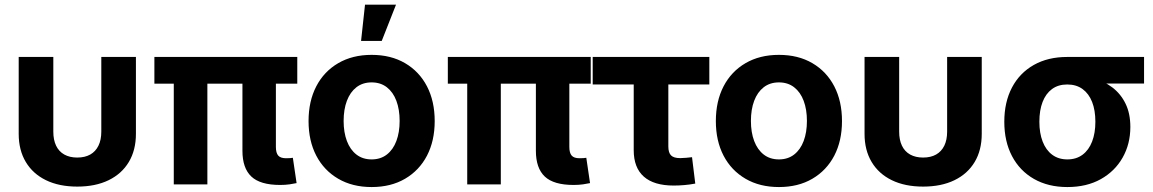

<svg xmlns="http://www.w3.org/2000/svg" viewBox="-20 -775 4848 807"><path d="M304.7 9.3Q228.5 9.3 173.3 -17.6Q118.2 -44.4 88.4 -94.2Q58.6 -144 58.6 -212.4V-535.6H204.1V-221.7Q204.1 -187 215.8 -162.6Q227.5 -138.2 250.2 -125.5Q272.9 -112.8 304.7 -112.8Q336.9 -112.8 359.4 -125.5Q381.8 -138.2 393.8 -162.6Q405.8 -187 405.8 -221.7V-535.6H551.3V-212.4Q551.3 -144 521.5 -94.2Q491.7 -44.4 436.5 -17.6Q381.3 9.3 304.7 9.3Z M1157.7 2.4Q1073.7 2.4 1036.4 -33Q999 -68.4 999 -141.1V-504.4H1139.6V-157.7Q1139.6 -132.3 1149.4 -121.1Q1159.2 -109.9 1182.1 -109.9Q1191.9 -109.9 1199 -110.4Q1206.1 -110.8 1210.9 -111.8L1226.6 -5.4Q1215.3 -2.9 1197.3 -0.2Q1179.2 2.4 1157.7 2.4ZM710.4 0V-504.4H851.6V0ZM628.9 -423.3V-535.6H1229.5V-423.3Z M1542 11.2Q1461.4 11.2 1401.6 -23.7Q1341.8 -58.6 1309.3 -120.8Q1276.9 -183.1 1276.9 -266.1Q1276.9 -349.6 1309.3 -412.1Q1341.8 -474.6 1401.6 -509.5Q1461.4 -544.4 1542 -544.4Q1623 -544.4 1682.6 -509.5Q1742.2 -474.6 1774.7 -412.1Q1807.1 -349.6 1807.1 -266.1Q1807.1 -183.1 1774.7 -120.8Q1742.2 -58.6 1682.6 -23.7Q1623 11.2 1542 11.2ZM1542 -105Q1579.6 -105 1606 -125.5Q1632.3 -146 1646 -182.4Q1659.7 -218.8 1659.7 -266.6Q1659.7 -314.9 1646 -351.3Q1632.3 -387.7 1606 -408.2Q1579.6 -428.7 1542 -428.7Q1504.4 -428.7 1478 -408.2Q1451.7 -387.7 1438 -351.3Q1424.3 -314.9 1424.3 -266.6Q1424.3 -218.8 1438 -182.4Q1451.7 -146 1478 -125.5Q1504.4 -105 1542 -105ZM1497.6 -603 1514.2 -755.4H1644.5L1584.5 -603Z M2391.1 2.4Q2307.1 2.4 2269.8 -33Q2232.4 -68.4 2232.4 -141.1V-504.4H2373V-157.7Q2373 -132.3 2382.8 -121.1Q2392.6 -109.9 2415.5 -109.9Q2425.3 -109.9 2432.4 -110.4Q2439.5 -110.8 2444.3 -111.8L2460 -5.4Q2448.7 -2.9 2430.7 -0.2Q2412.6 2.4 2391.1 2.4ZM1943.8 0V-504.4H2085V0ZM1862.3 -423.3V-535.6H2462.9V-423.3Z M2811.5 4.9Q2728.5 4.9 2686 -32.7Q2643.6 -70.3 2643.6 -143.6V-419.9H2471.2V-535.6H2961.4V-419.9H2789.1V-159.7Q2789.1 -133.3 2800.5 -121.8Q2812 -110.4 2838.9 -110.4Q2849.6 -110.4 2864.3 -111.8Q2878.9 -113.3 2888.7 -114.3L2902.3 -3.4Q2879.4 1 2856.4 2.9Q2833.5 4.9 2811.5 4.9Z M3253.9 11.2Q3173.3 11.2 3113.5 -23.7Q3053.7 -58.6 3021.2 -120.8Q2988.8 -183.1 2988.8 -266.1Q2988.8 -349.6 3021.2 -412.1Q3053.7 -474.6 3113.5 -509.5Q3173.3 -544.4 3253.9 -544.4Q3335 -544.4 3394.5 -509.5Q3454.1 -474.6 3486.6 -412.1Q3519 -349.6 3519 -266.1Q3519 -183.1 3486.6 -120.8Q3454.1 -58.6 3394.5 -23.7Q3335 11.2 3253.9 11.2ZM3253.9 -105Q3291.5 -105 3317.9 -125.5Q3344.2 -146 3357.9 -182.4Q3371.6 -218.8 3371.6 -266.6Q3371.6 -314.9 3357.9 -351.3Q3344.2 -387.7 3317.9 -408.2Q3291.5 -428.7 3253.9 -428.7Q3216.3 -428.7 3189.9 -408.2Q3163.6 -387.7 3149.9 -351.3Q3136.2 -314.9 3136.2 -266.6Q3136.2 -218.8 3149.9 -182.4Q3163.6 -146 3189.9 -125.5Q3216.3 -105 3253.9 -105Z M3859.9 9.3Q3783.7 9.3 3728.5 -17.6Q3673.3 -44.4 3643.6 -94.2Q3613.8 -144 3613.8 -212.4V-535.6H3759.3V-221.7Q3759.3 -187 3771 -162.6Q3782.7 -138.2 3805.4 -125.5Q3828.1 -112.8 3859.9 -112.8Q3892.1 -112.8 3914.6 -125.5Q3937 -138.2 3949 -162.6Q3960.9 -187 3960.9 -221.7V-535.6H4106.4V-212.4Q4106.4 -144 4076.7 -94.2Q4046.9 -44.4 3991.7 -17.6Q3936.5 9.3 3859.9 9.3Z M4466.3 11.2Q4385.7 11.2 4325.9 -22.9Q4266.1 -57.1 4233.6 -118.9Q4201.2 -180.7 4201.2 -263.2Q4201.2 -345.7 4233.4 -407Q4265.6 -468.3 4325.2 -502Q4384.8 -535.6 4465.3 -535.6H4788.6V-423.8H4558.1L4465.3 -419.9Q4427.7 -419.9 4401.6 -400.6Q4375.5 -381.3 4362.1 -346.4Q4348.6 -311.5 4348.6 -263.2Q4348.6 -215.8 4362.3 -180.2Q4376 -144.5 4402.3 -124.8Q4428.7 -105 4466.3 -105Q4503.9 -105 4530.3 -124.8Q4556.6 -144.5 4570.3 -180.2Q4584 -215.8 4584 -263.2Q4584 -311.5 4570.3 -346.4Q4556.6 -381.3 4530.3 -400.6Q4503.9 -419.9 4466.3 -419.9V-460.9Q4522.9 -460.9 4571.3 -447.8Q4619.6 -434.6 4655.3 -407.5Q4690.9 -380.4 4710.9 -339.1Q4731 -297.9 4731 -241.2Q4731 -169.9 4698.5 -112.5Q4666 -55.2 4606.7 -22Q4547.4 11.2 4466.3 11.2Z"/></svg>

Font: Inter 20pt
Style: Bold
Weight: 700
Version: Version 4.001;git-66647c0bb